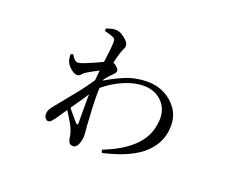

<svg xmlns="http://www.w3.org/2000/svg" viewBox="-106 -759 1212 999"><g transform="rotate(20 500.0 -259.5)"><path d="M524 29Q595 1 640 -30.5Q685 -62 710 -95.5Q735 -129 744.5 -163Q754 -197 754 -228Q754 -264 737.5 -293Q721 -322 690 -340Q659 -358 617 -358Q576 -358 534 -343.5Q492 -329 454.5 -306Q417 -283 389 -256V-300Q447 -337 505 -361Q563 -385 629 -385Q680 -385 723 -363Q766 -341 793 -302Q820 -263 820 -210Q820 -168 804.5 -130Q789 -92 755 -58.5Q721 -25 665 1Q609 27 530 45ZM210 -15Q201 -15 194 -24Q187 -33 187 -47Q187 -59 192 -69.5Q197 -80 206 -91Q254 -150 299 -205.5Q344 -261 383 -323V-249Q363 -218 338 -181Q313 -144 287.5 -108Q262 -72 241 -40Q232 -29 226 -22Q220 -15 210 -15ZM377 63Q363 63 356.5 56Q350 49 347 35Q345 20 342 8Q339 -4 333 -18Q329 -30 318 -48.5Q307 -67 294.5 -87.5Q282 -108 269 -123L281 -139Q291 -126 305 -109Q319 -92 331.5 -77.5Q344 -63 350 -56Q363 -43 363 -62Q363 -84 362.5 -119Q362 -154 362.5 -195.5Q363 -237 366 -276Q369 -327 375 -375Q381 -423 385.5 -460.5Q390 -498 390 -517Q390 -531 386 -535.5Q382 -540 372 -544Q364 -547 353 -550.5Q342 -554 328 -557V-571Q340 -575 352.5 -578.5Q365 -582 379 -582Q397 -582 414.5 -571.5Q432 -561 444.5 -547.5Q457 -534 457 -521Q457 -511 451 -500.5Q445 -490 439 -468Q435 -457 430 -436Q425 -415 419.5 -389Q414 -363 409.5 -335Q405 -307 403 -282Q401 -242 402 -199.5Q403 -157 405.5 -120.5Q408 -84 409 -61Q410 -44 411.5 -31.5Q413 -19 413 -6Q413 17 403.5 40Q394 63 377 63ZM270 -292Q252 -292 231.5 -310.5Q211 -329 205 -349Q203 -358 202 -366Q201 -374 201 -382L214 -387Q223 -371 232 -362.5Q241 -354 252 -354Q261 -354 281 -361.5Q301 -369 326 -380Q351 -391 371.5 -401Q392 -411 401 -416Q409 -419 414.5 -420Q420 -421 428 -416Q438 -412 448.5 -401.5Q459 -391 459 -384Q459 -376 454 -369.5Q449 -363 441 -355Q433 -348 423.5 -337Q414 -326 405 -314.5Q396 -303 389 -291L392 -337Q395 -342 398 -351.5Q401 -361 404 -369Q388 -362 370.5 -353Q353 -344 336.5 -335Q320 -326 307 -318Q296 -310 288.5 -301Q281 -292 270 -292Z"/></g></svg>

Font: Noto Serif SC
Style: Regular
Weight: 400
Designer: Ryoko NISHIZUKA 西塚涼子 (kana & ideographs); Frank Grießhammer (Latin, Greek & Cyrillic); Wenlong ZHANG 张文龙 (bopomofo); San
Foundry: Adobe
Version: Version 2.002-H1;hotconv 1.1.0;makeotfexe 2.6.0